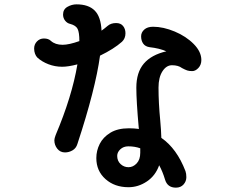

<svg xmlns="http://www.w3.org/2000/svg" viewBox="-20 -811 1040 883"><path d="M440 -555Q419 -401 336 -149Q330 -129 313.5 -119.5Q297 -110 279 -110Q257 -110 243.5 -127Q230 -144 230 -166Q230 -174 236 -190Q311 -367 336 -515Q294 -504 266 -504Q233 -504 203 -515.5Q173 -527 152 -546Q145 -553 141 -564Q137 -575 137 -588Q137 -607 150 -620.5Q163 -634 182 -634Q203 -634 214 -623Q234 -605 268 -605Q297 -605 345 -622Q345 -662 337 -678Q329 -694 303 -701Q289 -704 279.5 -716Q270 -728 270 -744Q270 -768 290 -779.5Q310 -791 332 -791Q387 -791 415.5 -762.5Q444 -734 447 -670Q461 -680 475 -692Q490 -705 514 -705Q535 -705 546 -691.5Q557 -678 557 -658Q557 -634 541 -619Q504 -586 440 -555ZM906 -535Q906 -513 892.5 -498.5Q879 -484 864 -484Q850 -484 841 -487Q832 -490 817 -498Q800 -511 771 -511Q745 -511 727 -483Q709 -455 709 -408Q709 -338 717 -256Q721 -213 722 -177Q793 -128 833 -24Q837 -13 837 4Q837 23 824 37.5Q811 52 789 52Q750 52 739 15Q728 -22 712 -51Q695 -3 655.5 23.5Q616 50 571 50Q507 50 465 12.5Q423 -25 423 -84Q423 -118 438.5 -149Q454 -180 487.5 -200.5Q521 -221 573 -221Q596 -221 619 -218Q618 -220 618 -224Q607 -347 607 -408Q607 -478 641.5 -518.5Q676 -559 745 -575Q713 -589 668 -594Q648 -597 638.5 -610.5Q629 -624 629 -644Q629 -662 643.5 -675Q658 -688 684 -688Q731 -688 783.5 -666Q836 -644 871 -608.5Q906 -573 906 -535ZM625 -108V-129Q600 -138 570 -138Q548 -138 533.5 -124.5Q519 -111 519 -94Q519 -71 534.5 -56.5Q550 -42 571 -42Q592 -42 608.5 -59.5Q625 -77 625 -108Z"/></svg>

Font: Tsukimi Rounded SemiBold
Style: Regular
Weight: 600
Designer: Takashi Funayama
Foundry: Takashi Funayama
Version: Version 1.032; ttfautohint (v1.8.3)